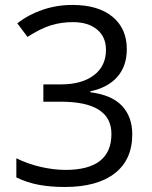

<svg xmlns="http://www.w3.org/2000/svg" viewBox="-20 -744 612 774"><path d="M491.2 -545.9Q491.2 -477.5 452.9 -434.1Q414.6 -390.6 344.2 -376V-372.1Q430.2 -361.3 471.7 -317.4Q513.2 -273.4 513.2 -202.1Q513.2 -100.1 442.4 -45.2Q371.6 9.8 241.2 9.8Q184.6 9.8 137.5 1.2Q90.3 -7.3 45.9 -28.8V-106Q92.3 -83 144.8 -71Q197.3 -59.1 244.1 -59.1Q429.2 -59.1 429.2 -204.1Q429.2 -334 225.1 -334H154.8V-403.8H226.1Q309.6 -403.8 358.4 -440.7Q407.2 -477.5 407.2 -543Q407.2 -595.2 371.3 -625Q335.4 -654.8 273.9 -654.8Q227.1 -654.8 185.5 -642.1Q144 -629.4 90.8 -595.2L49.8 -649.9Q93.8 -684.6 151.1 -704.3Q208.5 -724.1 272 -724.1Q376 -724.1 433.6 -676.5Q491.2 -628.9 491.2 -545.9Z"/></svg>

Font: f0_25643 
Style: Regular
Weight: 400
Foundry: Ascender Corporation
Version: Version 1.10